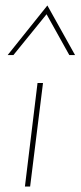

<svg xmlns="http://www.w3.org/2000/svg" viewBox="-20 -681 294 701"><path d="M137 -378 90 0H71L117 -378ZM233 -480 150 -629 29 -480H8L153 -661L254 -480Z"/></svg>

Font: Josefin Sans Thin
Style: Italic
Weight: 200
Italic angle: -7°
Designer: Santiago Orozco
Foundry: Typemade
Version: Version 2.000